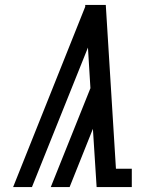

<svg xmlns="http://www.w3.org/2000/svg" viewBox="-20 -755 640 775"><path d="M33 0 324 -728V-735Q345 -735 365.5 -735Q386 -735 407 -735L448 -74H512V0H370L355 -235L261 0H185L345 -399L335 -563L109 0Z"/></svg>

Font: Iosevka Etoile Oblique
Style: Regular
Weight: 400
Italic angle: -9°
Designer: Belleve Invis
Foundry: Belleve Invis
Version: Version 15.5.2; ttfautohint (v1.8.4)